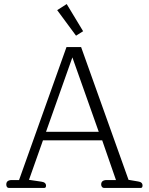

<svg xmlns="http://www.w3.org/2000/svg" viewBox="-20 -927 734 947"><path d="M262 -877 309 -907 390 -773 355 -751ZM11 -17Q11 -39 39 -39H74L308 -695H380L614 -40L661 -32Q683 -29 683 -12Q683 0 674 0H493Q487 0 483 -5Q479 -10 479 -17Q479 -39 507 -39H552L484 -235H192L123 -40L184 -31Q207 -28 207 -11Q207 0 198 0H24Q18 0 14.5 -4.5Q11 -9 11 -17ZM467 -277 337 -644 207 -277Z"/></svg>

Font: Maitree Light
Style: Regular
Weight: 300
Designer: CadsonDemak Team
Foundry: CadsonDemak
Version: Version 1.001